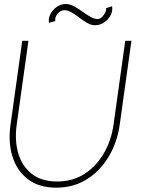

<svg xmlns="http://www.w3.org/2000/svg" viewBox="-20 -898 690 932"><path d="M253 13Q169 13 115.5 -28Q62 -69 40.5 -138.2Q19 -207.5 31 -292L88 -700H118L61 -292Q50.5 -217 68.5 -154.5Q86.5 -92 133.8 -54.5Q181 -17 257 -17Q334 -17 391.8 -55Q449.5 -93 485 -155.5Q520.5 -218 531 -292L588 -700H618L561 -292Q549 -207.5 508 -138.2Q467 -69 402 -28Q337 13 253 13ZM441 -775.5Q422.5 -775.5 403.5 -786.5Q384.5 -797.5 365.5 -812Q346.5 -826.5 328.2 -837.5Q310 -848.5 292.5 -848.5Q274.5 -848.5 260.2 -832.5Q246 -816.5 248 -795.5L218 -787.5Q214 -808 224.5 -829Q235 -850 255.2 -864.2Q275.5 -878.5 299.5 -878.5Q318.5 -878.5 339 -867.5Q359.5 -856.5 379.5 -842Q399.5 -827.5 418.5 -816.5Q437.5 -805.5 453.5 -805.5Q465.5 -805.5 475.5 -815.5Q485.5 -825.5 491.2 -838Q497 -850.5 495 -858.5L524 -867.5Q528 -846 517.2 -824.8Q506.5 -803.5 486 -789.5Q465.5 -775.5 441 -775.5Z"/></svg>

Font: Urbanist Thin
Style: Italic
Weight: 100
Italic angle: -8°
Designer: Corey Hu
Foundry: Corey Hu
Version: Version 1.321; ttfautohint (v1.8.4.7-5d5b)